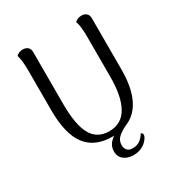

<svg xmlns="http://www.w3.org/2000/svg" viewBox="-201 -835 1061 1140"><g transform="rotate(-30 329.0 -265.5)"><path d="M573 -658V-305Q573 -148 511.5 -67.5Q450 13 328 13Q209 13 150 -64Q91 -141 91 -305V-577Q91 -607 88.5 -634.5Q86 -662 79 -684Q85 -690 96.5 -696Q108 -702 125 -702Q145 -702 158 -690.5Q171 -679 171 -658V-302Q171 -157 209 -90.5Q247 -24 328 -24Q412 -24 453 -95Q494 -166 494 -302V-577Q494 -607 491.5 -634.5Q489 -662 481 -684Q487 -690 498.5 -696Q510 -702 527 -702Q547 -702 560 -690.5Q573 -679 573 -658ZM382 171Q361 171 340 163.5Q319 156 305 139Q291 122 291 94Q291 62 309.5 39.5Q328 17 357 1.5Q386 -14 418 -23L427 -4Q390 14 369.5 34Q349 54 349 85Q349 104 360.5 118.5Q372 133 399 133Q431 133 452 115.5Q473 98 483 79Q490 83 493 89Q496 95 493 105Q481 133 451.5 152Q422 171 382 171Z"/></g></svg>

Font: Arima
Style: Regular
Weight: 400
Designer: Joana Correia and Natanael Gama
Foundry: NDISCOVER
Version: Version 1.101;gftools[0.9.23]